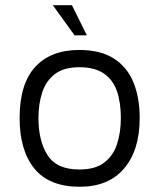

<svg xmlns="http://www.w3.org/2000/svg" viewBox="-20 -699 609 734"><path d="M285 15Q168 15 111.5 -54.5Q55 -124 55 -248Q55 -378 114.5 -443Q174 -508 283 -508Q364 -508 415 -475.5Q466 -443 490 -384.5Q514 -326 514 -248Q514 -125 454.5 -55Q395 15 285 15ZM284 -51Q344 -51 378.5 -77.5Q413 -104 427.5 -148.5Q442 -193 442 -248Q442 -307 427 -350.5Q412 -394 377 -418Q342 -442 284 -442Q224 -442 190 -416Q156 -390 141.5 -346Q127 -302 127 -248Q127 -160 162 -105.5Q197 -51 284 -51ZM265 -564 182 -679H255L312 -564Z"/></svg>

Font: Maven Pro VF Beta
Style: Regular
Weight: 400
Designer: Joe Prince
Foundry: Joe Prince
Version: Version 2.002